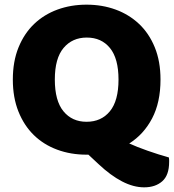

<svg xmlns="http://www.w3.org/2000/svg" viewBox="-20 -645 745 823"><path d="M35 -304Q35 -382 59.5 -442Q84 -502 126.5 -542.5Q169 -583 226.5 -604Q284 -625 351 -625Q418 -625 475.5 -604Q533 -583 576 -542.5Q619 -502 643.5 -442Q668 -382 668 -304Q668 -206 632 -137.5Q596 -69 534 -30Q549 -23 569.5 -15Q590 -7 612.5 1Q635 9 659 16.5Q683 24 704 30Q705 36 705 40.5Q705 45 705 49Q705 106 675.5 132Q646 158 598 158Q552 158 503 132.5Q454 107 403 59L359 18H351Q283 18 225 -3.5Q167 -25 125 -66Q83 -107 59 -167Q35 -227 35 -304ZM215 -304Q215 -213 252 -168Q289 -123 351 -123Q414 -123 451 -168Q488 -213 488 -304Q488 -394 451.5 -439Q415 -484 352 -484Q290 -484 252.5 -439.5Q215 -395 215 -304Z"/></svg>

Font: Baloo Tammudu
Style: Regular
Weight: 400
Designer: Omkar Shende and Ek Type
Foundry: Ek Type
Version: Version 1.007;PS 1.000;hotconv 1.0.88;makeotf.lib2.5.647800